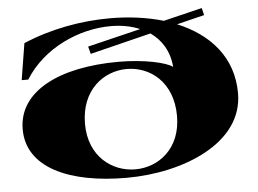

<svg xmlns="http://www.w3.org/2000/svg" viewBox="-52 -793 1176 875"><g transform="rotate(-5 536.0 -355.5)"><path d="M40 -246C40 -70 231 15 493 15C753 15 1032 -97 1032 -325C1032 -490 930 -601 783 -662L909 -693L901 -726L724 -683C649 -705 566 -716 480 -716C346 -716 206 -690 82 -637L55 -470H85C170 -607 335 -680 480 -680C528 -680 573 -672 613 -655L370 -596L379 -562L658 -631C708 -596 742 -543 748 -470C720 -492 619 -515 502 -515C233 -515 40 -422 40 -246ZM746 -246C746 -96 642 -20 536 -20C431 -20 325 -96 325 -246C325 -402 431 -479 536 -479C642 -479 746 -402 746 -246Z"/></g></svg>

Font: Sprat Extended Black
Style: Regular
Weight: 900
Width: 9
Designer: Ethan Nakache
Foundry: Collletttivo
Version: Version 2.000;Glyphs 3.2 (3217)